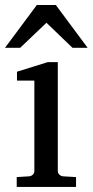

<svg xmlns="http://www.w3.org/2000/svg" viewBox="-32 -740 367 760"><path d="M34.2 0V-39.1L83 -42Q92.3 -43 98.1 -48.8Q104 -54.7 104 -64V-420.9H35.2V-456.1L157.2 -494.1H196.8V-64Q196.8 -54.7 202.9 -48.8Q209 -43 217.8 -42L269 -39.1V0ZM254.9 -550.8 151.9 -649.9 47.9 -550.8H-12.2L113.8 -720.2H189L314.9 -550.8Z"/></svg>

Font: BabelStone Ogham Bound
Style: Regular
Weight: 400
Designer: Andrew West
Foundry: BabelStone
Version: Version 2.02 March 14, 2022